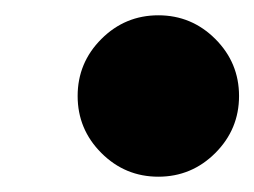

<svg xmlns="http://www.w3.org/2000/svg" viewBox="-20 -562 332 251"><path d="M81.5 -436.5Q81.5 -480 112.5 -511Q143.5 -542 187 -542Q230.5 -542 261.5 -511Q292.5 -480 292.5 -436.5Q292.5 -393 261.5 -362Q230.5 -331 187 -331Q143.5 -331 112.5 -362Q81.5 -393 81.5 -436.5Z"/></svg>

Font: Besley* Heavy
Style: Italic
Weight: 800
Italic angle: -13°
Designer: Owen Earl
Foundry: indestructible type*
Version: Version 3.000; ttfautohint (v1.8.3)